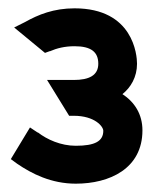

<svg xmlns="http://www.w3.org/2000/svg" viewBox="-20 -820 376 461"><path d="M6 -438 21 -427C56 -403 103 -379 162 -379C243 -379 322 -415 322 -507C322 -546 303 -575 274 -594C294 -610 309 -635 309 -667C309 -688 300 -800 159 -800C109 -800 72 -785 40 -767L14 -754L88 -693L99 -697H100C116 -704 135 -709 159 -709C199 -709 216 -695 216 -667C216 -639 194 -628 157 -628H93L146 -542H157C208 -542 228 -516 228 -506C228 -481 208 -470 162 -470C126 -470 93 -485 71 -502H70L52 -514Z"/></svg>

Font: Charger Sport
Style: Blk
Weight: 900
Designer: Jasper
Foundry: Cannot Into Space Fonts
Version: Version 1.1